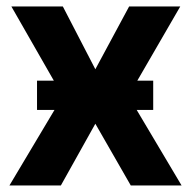

<svg xmlns="http://www.w3.org/2000/svg" viewBox="-20 -565 581 585"><path d="M8.8 0 146 -230H92.8V-319.3H144L14.6 -545.4H171.4L270.5 -354L373.5 -545.4H529.3L398.4 -319.3H446.8V-230H396.5L533.2 0H378.4L270.5 -188L165.5 0Z"/></svg>

Font: Inter Tight Stencil
Style: Bold
Weight: 700
Designer: Rasmus Andersson
Foundry: rsms
Version: Version 3.004;Glyphs 3.1.2 (3151)